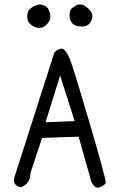

<svg xmlns="http://www.w3.org/2000/svg" viewBox="-20 -852 540 878"><path d="M104.5 -778.3Q104.5 -773.9 105 -769Q107.4 -744.1 136.2 -730Q147.9 -724.1 158.7 -724.1Q177.7 -724.1 194.8 -741.2Q210.4 -756.8 210.4 -776.9Q210.4 -780.8 209.5 -785.6Q205.1 -814.5 186.5 -824.2Q172.4 -831.5 161.1 -831.5Q157.7 -831.5 154.3 -830.6Q126.5 -822.3 114.3 -808.1Q104.5 -796.9 104.5 -778.3ZM317.9 -820.3Q297.9 -809.6 297.9 -784.2Q297.9 -777.8 298.8 -770.5Q305.2 -730.5 353 -730.5Q385.3 -730.5 397.5 -756.8Q402.3 -767.6 402.3 -777.8Q402.3 -794.4 387.7 -809.1Q363.8 -832 348.1 -832Q332 -832 317.9 -820.3ZM259.8 -629.4Q247.1 -629.4 228.5 -611.8L47.9 -47.4Q43.9 -36.1 43.9 -27.3Q43.9 -15.1 51.5 -7.3Q59.1 0.5 74.2 4.4Q118.7 -9.8 119.6 -61.5L172.4 -221.2L339.4 -227.1Q393.1 -39.6 397 -22Q403.3 -8.8 410.9 -1.2Q418.5 6.3 427.7 6.3Q432.6 6.3 438 3.9Q462.4 -7.3 463.4 -17.6Q460 -51.8 385.7 -302.7Q311.5 -556.2 296.4 -589.8Q281.7 -622.6 266.1 -628.4Q263.2 -629.4 259.8 -629.4ZM254.9 -506.8 321.3 -298.3 188.5 -293Z"/></svg>

Font: Bakudai
Style: Light
Weight: 300
Version: Version 1.48